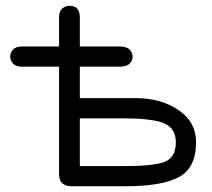

<svg xmlns="http://www.w3.org/2000/svg" viewBox="-20 -648 736 668"><path d="M229.5 0Q185.5 0 185.5 -42V-416H57.6Q35.2 -416 25.4 -426.8Q15.6 -437.5 15.6 -451.2Q15.6 -464.8 25.4 -475.6Q35.2 -486.3 57.6 -486.3H185.5V-586.9Q185.5 -609.4 196.8 -618.7Q208 -627.9 221.7 -627.9Q257.8 -627.9 257.8 -586.9V-486.3H396.5Q420.9 -486.3 431.2 -475.1Q441.4 -463.9 441.4 -450.7Q441.4 -437.5 431.2 -426.8Q420.9 -416 396.5 -416H257.8V-306.6H452.1Q540 -306.6 601.1 -265.1Q662.1 -223.6 662.1 -153.3Q662.1 -64.5 603 -32.2Q543.9 0 416 0ZM416 -70.3Q520.5 -70.3 556.2 -86.4Q591.8 -102.5 591.8 -153.3Q591.8 -207 541 -222.7Q498 -236.3 407.2 -236.3H257.8V-70.3Z"/></svg>

Font: Jura
Style: DemiBold
Weight: 600
Version: Version 2.5